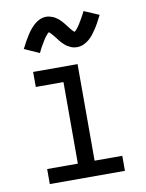

<svg xmlns="http://www.w3.org/2000/svg" viewBox="-85 -820 671 881"><g transform="rotate(-10 250.0 -379.5)"><path d="M75 0V-70H218V-450H89V-520H296V-70H425V0ZM308 -597Q300 -597 292.5 -598.5Q285 -600 278.5 -603Q272 -606 265 -610Q258 -614 252.5 -619Q247 -624 241 -630Q235 -636 230.5 -642Q226 -648 221.5 -654Q217 -660 211.5 -666.5Q206 -673 201 -678.5Q196 -684 192 -687Q189 -685 187 -683.5Q185 -682 182 -678Q179 -674 177.5 -672.5Q176 -671 174.5 -669Q173 -667 171.5 -664.5Q170 -662 168 -659.5Q166 -657 164.5 -654Q163 -651 161 -648Q159 -645 157 -641.5Q155 -638 153 -634.5Q151 -631 148.5 -627Q146 -623 144 -618.5Q142 -614 139.5 -609.5Q137 -605 135 -600L65 -631Q74 -649 82.5 -664Q91 -679 99 -691.5Q107 -704 115.5 -714.5Q124 -725 135.5 -735.5Q147 -746 161.5 -752.5Q176 -759 192 -759Q200 -759 207.5 -757Q215 -755 221.5 -752.5Q228 -750 235 -745.5Q242 -741 247.5 -736.5Q253 -732 259 -725.5Q265 -719 269.5 -713.5Q274 -708 278.5 -702Q283 -696 288.5 -689Q294 -682 298.5 -677Q303 -672 308 -668Q311 -670 313 -672Q315 -674 318 -677.5Q321 -681 322.5 -682.5Q324 -684 325.5 -686.5Q327 -689 328.5 -691Q330 -693 332 -696Q334 -699 335.5 -701.5Q337 -704 339 -707.5Q341 -711 343 -714Q345 -717 347 -721Q349 -725 351.5 -729Q354 -733 356 -737Q358 -741 360.5 -745.5Q363 -750 365 -755L435 -725Q426 -707 417.5 -691.5Q409 -676 401 -664Q393 -652 384.5 -641Q376 -630 364.5 -620Q353 -610 338.5 -603.5Q324 -597 308 -597Z"/></g></svg>

Font: Iosevka Gothic
Style: Regular
Weight: 400
Monospace: yes
Designer: Belleve Invis
Foundry: Belleve Invis
Version: Version 15.5.1; ttfautohint (v1.8.4)